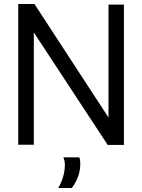

<svg xmlns="http://www.w3.org/2000/svg" viewBox="-20 -723 710 959"><path d="M71 0V-703H152L522 -136V-700H599V1H518L149 -561V0ZM271 216Q288 186 296 157Q304 128 304 101Q304 90 302 80.5Q300 71 297 63H376Q379 70 380 78.5Q381 87 381 96Q381 118 376 139Q371 160 361.5 179Q352 198 339 216Z"/></svg>

Font: Georama ExtraCondensed Thin
Style: Regular
Weight: 400
Version: Version 1.001